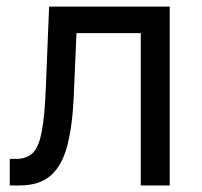

<svg xmlns="http://www.w3.org/2000/svg" viewBox="-20 -566 615 586"><path d="M9.8 0V-81.1H29.3Q61 -81.1 79.6 -98.6Q98.1 -116.2 107.4 -164.1Q116.7 -211.9 120.1 -302.7L129.9 -545.9H498V0H409.7V-464.8H213.4L205.1 -272.5Q201.2 -182.1 185.3 -121.3Q169.4 -60.5 134.8 -30.3Q100.1 0 39.6 0Z"/></svg>

Font: Inter-Regular
Style: Regular
Weight: 400
Designer: Rasmus Andersson
Foundry: rsms
Version: Version 4.000;git-a52131595